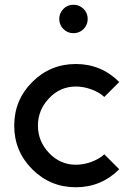

<svg xmlns="http://www.w3.org/2000/svg" viewBox="-20 -780 563 810"><path d="M247.5 -657.5Q230 -675 230 -700Q230 -725 247.5 -742.5Q265 -760 290 -760Q315 -760 332.5 -742.5Q350 -725 350 -700Q350 -675 332.5 -657.5Q315 -640 290 -640Q265 -640 247.5 -657.5ZM300 -85Q333 -85 366.5 -97.5Q400 -110 420 -129L483 -66Q407 10 300 10Q192 10 116 -66Q40 -142 40 -250Q40 -358 116 -434Q192 -510 300 -510Q407 -510 483 -434L420 -371Q400 -390 366.5 -402.5Q333 -415 300 -415Q234 -415 187 -365.5Q140 -316 140 -250Q140 -184 187 -134.5Q234 -85 300 -85Z"/></svg>

Font: Laverick
Style: Regular
Weight: 400
Designer: Daniel Pimley
Foundry: Daniel Pimley
Version: Version 1.000;PS 001.001;hotconv 1.0.56